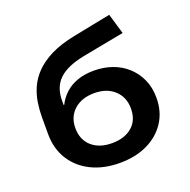

<svg xmlns="http://www.w3.org/2000/svg" viewBox="-130 -856 983 993"><g transform="rotate(-20 361.5 -359.5)"><path d="M365 10Q277 10 209.5 -23Q142 -56 104 -116.5Q66 -177 66 -258V-350Q66 -388 72 -429Q78 -470 95.5 -509.5Q113 -549 146.5 -583.5Q180 -618 234 -645Q288 -672 368 -688L574 -729L607 -617L376 -573Q281 -554 237 -511.5Q193 -469 193 -395V-371H196Q213 -405 240.5 -430.5Q268 -456 308 -470.5Q348 -485 400 -485Q454 -485 500.5 -468.5Q547 -452 582 -420Q617 -388 637 -343.5Q657 -299 657 -243Q657 -166 619.5 -109Q582 -52 516.5 -21Q451 10 365 10ZM362 -100Q431 -100 472.5 -135.5Q514 -171 514 -236Q514 -298 472.5 -336.5Q431 -375 362 -375Q293 -375 251 -337.5Q209 -300 209 -238Q209 -174 250.5 -137Q292 -100 362 -100Z"/></g></svg>

Font: Nunito Sans 7pt SemiExpanded
Style: Bold
Weight: 700
Width: 6
Designer: Vernon Adams
Foundry: Vernon Adams
Version: Version 3.101;gftools[0.9.27]